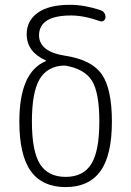

<svg xmlns="http://www.w3.org/2000/svg" viewBox="-20 -760 540 790"><path d="M239.3 -490.2Q172.9 -486.3 142.1 -432.6Q111.3 -378.9 111.3 -259.8Q111.3 -137.7 144.5 -85Q177.7 -32.2 250 -32.2Q322.3 -32.2 355.5 -85Q388.7 -137.7 388.7 -259.8Q388.7 -378.9 358.4 -427.7Q328.1 -476.6 248 -490.2ZM59.6 -259.8Q59.6 -461.9 167 -507.8Q171.9 -509.8 168 -511.7Q89.8 -546.9 89.8 -619.1Q89.8 -674.8 135.3 -707.5Q180.7 -740.2 268.6 -740.2Q326.2 -740.2 391.6 -718.8Q414.1 -711.9 414.1 -688.5Q414.1 -680.7 407.2 -675.3Q400.4 -669.9 391.6 -672.9Q325.2 -696.3 272.5 -696.3Q141.6 -696.3 140.6 -615.2Q140.6 -546.9 250 -530.3Q357.4 -513.7 398.9 -454.1Q440.4 -394.5 440.4 -259.8Q440.4 -121.1 393.1 -55.7Q345.7 9.8 250 9.8Q154.3 9.8 106.9 -55.7Q59.6 -121.1 59.6 -259.8Z"/></svg>

Font: Rounded-L Mgen+ 1mn light
Style: Regular
Weight: 200
Designer: [Source Han Sans]
Ryoko NISHIZUKA  (kana & ideographs); Paul D. Hunt (Latin, Greek & Cyrillic); Wenlong ZHANG  (bopomofo
Version: Version 1.059.20150602